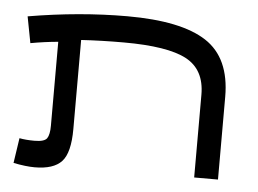

<svg xmlns="http://www.w3.org/2000/svg" viewBox="-42 -548 802 596"><g transform="rotate(5 359.5 -250.0)"><path d="M656.2 -15.6H582V-273.4Q582 -351.6 523.4 -382.8Q464.8 -414.1 328.1 -414.1Q257.8 -414.1 195.3 -410.2V-132.8Q195.3 -58.6 169.9 -31.2Q144.5 -3.9 85.9 -3.9Q58.6 -3.9 19.5 -11.7L31.2 -89.8Q50.8 -85.9 78.1 -85.9Q109.4 -85.9 117.2 -97.7Q125 -109.4 125 -136.7V-398.4Q82 -394.5 39.1 -386.7L23.4 -468.8Q183.6 -496.1 332 -496.1Q500 -496.1 578.1 -445.3Q656.2 -394.5 656.2 -273.4Z"/></g></svg>

Font: 和音 by 宁静之雨，公众号njzyshare
Style: Regular
Weight: 400
Designer: Steve Matteson
Foundry: Ascender Corporation
Version: Version 6.00;June 8, 2018;FontCreator 11.0.0.2388 32-bit